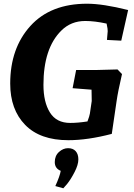

<svg xmlns="http://www.w3.org/2000/svg" viewBox="-20 -740 721 1034"><path d="M449 -720Q534 -720 670 -686L633 -521L556 -525L560 -572Q561 -581 554 -613Q490 -627 439 -627Q362 -627 310 -575Q214 -480 214 -283Q214 -190 249 -134Q284 -78 358 -78Q400 -78 451 -86Q462 -115 464 -128L474 -196L473 -257L371 -265L390 -363H498L613 -366L637 -341Q615 -246 608 -196L582 -19Q452 15 348 15Q196 15 115.5 -67.5Q35 -150 35 -290Q35 -480 143.5 -600Q252 -720 449 -720ZM342 250 321 274 278 262Q303 207 307 180Q275 167 275 133Q275 99 297.5 78.5Q320 58 346.5 58Q373 58 387.5 74Q402 90 402 118.5Q402 147 382 186Q362 225 342 250Z"/></svg>

Font: Andada
Style: Bold Italic
Weight: 700
Italic angle: -8.29999°
Designer: Carolina Giovagnoli
Foundry: Carolina Giovagnoli
Version: Version 1.003